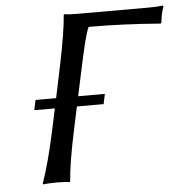

<svg xmlns="http://www.w3.org/2000/svg" viewBox="-49 -695 712 745"><g transform="rotate(-5 307.0 -322.5)"><path d="M160.2 -287.1H80.1L88.4 -326.2H168.5L193.4 -444.8Q221.7 -580.6 226.1 -645L227.5 -647.9Q245.1 -645 279.3 -645H552.2Q587.9 -645 612.8 -647.9L614.3 -645Q612.8 -639.6 609.9 -630.9Q606.9 -621.6 606 -616.2Q602.1 -594.7 601.1 -583L598.1 -579.1Q451.7 -590.8 318.4 -590.8Q310.5 -575.7 297.9 -524.4Q287.1 -480 279.8 -444.8L254.4 -326.2H358.4L350.1 -287.1H246.1L227.5 -200.2Q199.2 -67.4 194.8 0L193.4 2.9Q177.2 0 142.1 0Q127 0 113.8 0.7Q100.6 1.5 94.7 2L89.4 2.9L87.9 0Q115.7 -79.6 141.6 -200.2Z"/></g></svg>

Font: Linux Biolinum G
Style: Italic
Weight: 400
Italic angle: -12°
Designer: Philipp H. Poll
Foundry: Philipp H. Poll
Version: Version 0.5.1